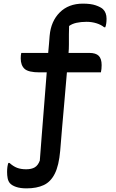

<svg xmlns="http://www.w3.org/2000/svg" viewBox="-20 -786 640 1056"><path d="M124 145Q153 145 171 134.5Q189 124 199 97Q203 40 209.5 -40Q216 -120 223 -210.5Q230 -301 237 -388H198Q136 -388 115 -407.5Q94 -427 94 -465Q94 -483 97 -495H245Q248 -521 249.5 -544.5Q251 -568 253 -589Q260 -669 308.5 -717.5Q357 -766 436 -766Q480 -766 507 -756.5Q534 -747 546 -736Q566 -717 566 -683Q566 -653 559 -636H553Q536 -650 510.5 -658Q485 -666 456 -666Q425 -666 400.5 -660.5Q376 -655 360 -643Q359 -623 359 -596Q359 -569 359 -542Q359 -515 357 -495H471Q507 -495 523 -479Q539 -463 539 -428Q539 -418 538 -407Q537 -396 535 -388H348Q342 -317 335 -237Q328 -157 321.5 -83Q315 -9 311 44Q304 124 281.5 169Q259 214 220.5 232Q182 250 126 250Q92 250 68.5 242Q45 234 34 221Q25 210 22 194Q19 178 19 160Q19 129 26 110H32Q53 129 74 137Q95 145 124 145Z"/></svg>

Font: Recursive Mn Csl St Med
Style: Regular
Weight: 500
Monospace: yes
Version: Version 1.079;hotconv 1.0.112;makeotfexe 2.5.65598; ttfautoh